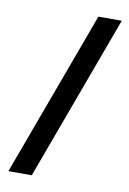

<svg xmlns="http://www.w3.org/2000/svg" viewBox="-82 -765 551 817"><g transform="rotate(10 193.5 -357.0)"><path d="M13 0H114L377 -714H276Z"/></g></svg>

Font: Kathrein 67 Medium Condensed
Style: Regular
Weight: 500
Width: 3
Designer: Lazydogs Typefoundry, based on Open Sans by Ascender Corporation
Foundry: Lazydogs Typefoundry
Version: Version 1.003;PS 001.003;hotconv 1.0.88;makeotf.lib2.5.64775